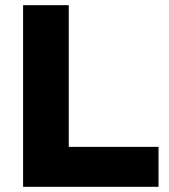

<svg xmlns="http://www.w3.org/2000/svg" viewBox="-20 -720 650 740"><path d="M69 0V-700H245V-154H591V0Z"/></svg>

Font: REM Medium
Style: Bold
Weight: 700
Version: Version 1.005;gftools[0.9.28]